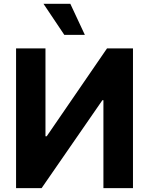

<svg xmlns="http://www.w3.org/2000/svg" viewBox="-20 -979 775 999"><path d="M63.6 -727.3V0H196.4L512.8 -457.7H518.1V0H671.9V-727.3H536.9L223 -269.9H216.6V-727.3ZM314.6 -797.6H421.5L345.9 -959.2H206.3Z"/></svg>

Font: Karasuma Gothic
Style: Bold
Weight: 700
Designer: Rasmus Andersson / Ryoko Nishizuka
Foundry: Genbu
Version: Version 1.00